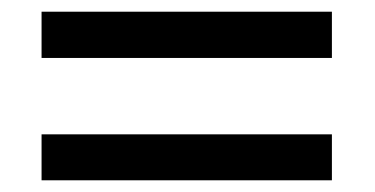

<svg xmlns="http://www.w3.org/2000/svg" viewBox="-20 -521 640 328"><path d="M547 -291.5V-213H51V-291.5ZM547 -501V-422H51V-501Z"/></svg>

Font: MM Phetkon
Style: Regular
Weight: 400
Designer: Khon Soe Zaw Thu
Version: Version 1.00 July 15, 2016, initial release